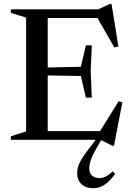

<svg xmlns="http://www.w3.org/2000/svg" viewBox="-20 -734 690 1008"><path d="M462 -496 456 -358.5 462 -221.5H431L404.5 -335L169 -339V-378.5L404.5 -383.5L431 -496ZM601.5 -490 580 -485 483.5 -654 530.5 -639.5H162.5V-685H496L557 -713.5H565.5ZM495.5 -30 603 -202.5 622.5 -197.5 578.5 31H569.5L507.5 0H162.5V-45.5H537.5ZM37 0V-18.5L117 -44V-641.5L37 -666.5V-685H230.5V0ZM485.5 46.5Q471 71.5 463 90Q455 108.5 451.8 122.8Q448.5 137 448.5 149.5Q448.5 174 463.2 187.5Q478 201 502 201Q517 201 533 194Q549 187 572 165.5L584.5 179.5Q563.5 207.5 544.8 223.8Q526 240 507.8 247Q489.5 254 468.5 254Q430 254 407.5 232.5Q385 211 385 175.5Q385 159.5 389.5 142.8Q394 126 406.8 104Q419.5 82 443.5 51L504 -28.5H528Z"/></svg>

Font: Newsreader 36pt Medium
Style: Regular
Weight: 500
Designer: Hugues Gentile
Foundry: Production Type
Version: Version 1.003